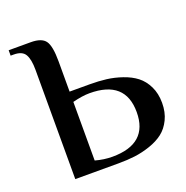

<svg xmlns="http://www.w3.org/2000/svg" viewBox="-120 -771 854 881"><g transform="rotate(-20 307.0 -330.0)"><path d="M100.1 0V-534.2Q100.1 -584.5 85.9 -609.1Q71.8 -633.8 29.8 -633.8H15.1V-660.2H123Q175.8 -660.2 194.3 -634.5Q212.9 -608.9 212.9 -534.2V-386.2H311Q354 -386.2 391.6 -381.6Q429.2 -377 467.5 -363.8Q505.9 -350.6 533 -329.6Q560.1 -308.6 577.1 -273.7Q594.2 -238.8 594.2 -192.9Q594.2 -147 577.1 -112.1Q560.1 -77.1 533.2 -56.4Q506.3 -35.6 467.8 -22.5Q429.2 -9.3 391.8 -4.6Q354.5 0 311 0ZM295.9 -38.1Q470.2 -38.1 470.2 -192.9Q470.2 -348.1 295.9 -348.1Q260.7 -348.1 212.9 -335.9V-49.8Q254.9 -38.1 295.9 -38.1Z"/></g></svg>

Font: El Messiri SemiBold
Style: Regular
Weight: 600
Designer: Mohamed Gaber
Foundry: Kief Type Foundry
Version: Version 2.007;PS 002.007;hotconv 1.0.88;makeotf.lib2.5.64775